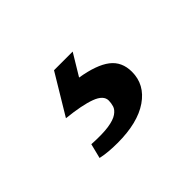

<svg xmlns="http://www.w3.org/2000/svg" viewBox="-60 -111 444 444"><g transform="rotate(-45 162.5 111.5)"><path d="M197 0 165 53Q214 61 237.5 79Q261 97 261 130Q261 172 224 197.5Q187 223 121 223Q108 223 94.5 222Q81 221 67 218L76 182Q111 184 131 181Q151 178 161 171Q171 164 173.5 155.5Q176 147 176 139Q176 122 150.5 112.5Q125 103 77 98L136 0Z"/></g></svg>

Font: PT Sans Caption
Style: Regular
Weight: 400
Designer: A.Korolkova, O.Umpeleva, V.Yefimov
Foundry: ParaType Ltd
Version: Version 2.004W OFL